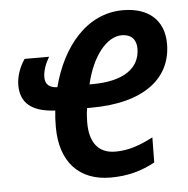

<svg xmlns="http://www.w3.org/2000/svg" viewBox="-45 -594 637 649"><g transform="rotate(-5 273.5 -270.0)"><path d="M261 -310C283 -405 333 -466 384 -466C415 -466 433 -448 433 -417C433 -350 377 -310 271 -310ZM305 10C363 10 410 -3 456 -28L457 -113C410 -89 373 -76 329 -76C270 -76 242 -115 242 -182C242 -198 243 -214 246 -231H260C442 -231 534 -309 534 -424C534 -505 481 -550 395 -550C271 -550 186 -443 152 -310C126 -311 111 -322 111 -347C111 -369 120 -393 133 -415H50C32 -389 21 -357 21 -328C21 -268 58 -236 138 -232C136 -216 135 -196 135 -176C135 -57 199 10 305 10Z"/></g></svg>

Font: Noto Sans Display SemiCondensed Medium
Style: Italic
Weight: 500
Width: 4
Italic angle: -12°
Designer: Monotype Design Team
Foundry: Monotype Imaging Inc.
Version: Version 1.900